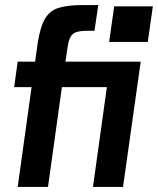

<svg xmlns="http://www.w3.org/2000/svg" viewBox="-20 -740 625 760"><path d="M50 0 105 -395H36L50 -496H119L129 -568Q139 -634 158.5 -666.5Q178 -699 214 -709.5Q250 -720 308 -720H369L354 -618H321Q283 -618 268 -605Q253 -592 248 -556L239 -496H537L467 0H348L403 -395H225L170 0ZM412 -574 432 -715H585L565 -574Z"/></svg>

Font: Host Grotesk SemiBold
Style: Italic
Weight: 600
Italic angle: -8°
Designer: Doğukan Karapınar based on Poppins by Indian Type Foundry, Jonny Pinhorn
Foundry: Element Type
Version: Version 1.001; ttfautohint (v1.8.4.7-5d5b)